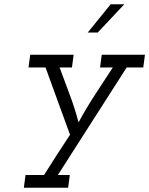

<svg xmlns="http://www.w3.org/2000/svg" viewBox="-20 -632 701 902"><path d="M100 190 92 250H300L308 190H252Q333 63 413.5 -62.5Q494 -188 575 -315H653L661 -375H458L450 -315H510Q467 -250 425 -185Q383 -120 349 -57Q332 -122 308 -186Q284 -250 260 -315H318L326 -375H122L114 -315H194Q223 -235 251.5 -156.5Q280 -78 309 1Q278 48 247.5 95Q217 142 187 190ZM392 -479H439Q478 -520 501.5 -545.5Q525 -571 564 -612H500Q473 -579 446 -545.5Q419 -512 392 -479Z"/></svg>

Font: Josefin Slab Thin SemiBold
Style: Italic
Weight: 600
Italic angle: -12°
Version: Version 2.000